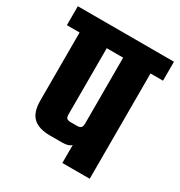

<svg xmlns="http://www.w3.org/2000/svg" viewBox="-173 -744 799 851"><g transform="rotate(30 226.0 -318.0)"><path d="M472 -636V-539H408V0H268V-92Q255 -78 222 -78H160Q102 -78 73.5 -104.5Q45 -131 45 -191V-539H-20V-636ZM268 -202V-539H184V-201Q184 -186 189.5 -180.5Q195 -175 210 -175H242Q256 -175 262 -181Q268 -187 268 -202Z"/></g></svg>

Font: Teko Semibold
Style: Regular
Weight: 600
Designer: Manushi Parikh, Jonny Pinhorn
Foundry: Indian Type Foundry
Version: Version 1.105;PS 1.0;hotconv 1.0.78;makeotf.lib2.5.61930; tt